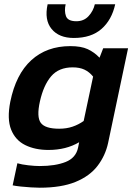

<svg xmlns="http://www.w3.org/2000/svg" viewBox="-20 -699 631 895"><path d="M324 -522Q255 -522 220.5 -564Q186 -606 202 -679H286Q279 -648 287.5 -624Q296 -600 336 -600Q371 -600 393 -624Q415 -648 422 -679H517Q501 -606 453 -564Q405 -522 324 -522ZM165 176Q149 176 124.5 174.5Q100 173 76.5 170.5Q53 168 39 165L61 62Q81 68 112 71.5Q143 75 165 75Q238 75 286 56Q334 37 344 -11L349 -36Q288 0 206 0Q144 0 98 -22.5Q52 -45 32 -94.5Q12 -144 28 -225Q54 -353 126 -418.5Q198 -484 308 -484Q358 -484 388.5 -470Q419 -456 444 -430L461 -474H577L484 -33Q471 27 434.5 74.5Q398 122 332 149Q266 176 165 176ZM256 -99Q290 -99 318 -108.5Q346 -118 370 -135L414 -342Q396 -364 373.5 -374.5Q351 -385 319 -385Q254 -385 218.5 -343.5Q183 -302 166 -226Q150 -154 170 -126.5Q190 -99 256 -99Z"/></svg>

Font: Kanit Medium
Style: Italic
Weight: 500
Italic angle: -12°
Designer: Katatrad Team
Foundry: CadsonDemak
Version: Version 2.000; ttfautohint (v1.8.3)